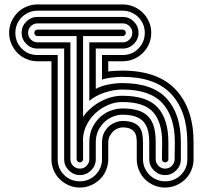

<svg xmlns="http://www.w3.org/2000/svg" viewBox="-20 -714 918 862"><path d="M211 -439H148Q122 -439 98.5 -449Q75 -459 58 -476.5Q41 -494 31 -517Q21 -540 21 -567Q21 -593 31 -616Q41 -639 58 -656.5Q75 -674 98.5 -684Q122 -694 148 -694H531Q557 -694 580.5 -684Q604 -674 621.5 -656.5Q639 -639 649 -616Q659 -593 659 -567Q659 -540 649 -517Q639 -494 621.5 -476.5Q604 -459 580.5 -449Q557 -439 531 -439H466V-393Q477 -395 496.5 -396Q516 -397 529 -397Q689 -397 769 -311.5Q849 -226 849 -75V1Q849 27 839 50.5Q829 74 811.5 91Q794 108 771 118Q748 128 721 128Q695 128 671.5 118Q648 108 631 91Q614 74 604 50.5Q594 27 594 1V-75Q594 -88 592 -100Q590 -112 583 -121.5Q576 -131 563.5 -136.5Q551 -142 529 -142Q521 -142 510 -138Q499 -134 489.5 -125.5Q480 -117 473 -104Q466 -91 466 -73V1Q466 27 456 50.5Q446 74 428.5 91Q411 108 388 118Q365 128 339 128Q312 128 289 118Q266 108 248.5 91Q231 74 221 50.5Q211 27 211 1ZM239 -467V1Q239 43 268 71.5Q297 100 339 100Q359 100 377 92.5Q395 85 408.5 71.5Q422 58 430 40Q438 22 438 1V-74Q438 -100 447.5 -118.5Q457 -137 471 -148.5Q485 -160 500.5 -165.5Q516 -171 529 -171Q558 -171 576.5 -164Q595 -157 605 -144.5Q615 -132 618.5 -114Q622 -96 622 -75V1Q622 22 630 40Q638 58 651.5 71.5Q665 85 683 92.5Q701 100 721 100Q763 100 792 71.5Q821 43 821 1V-75Q821 -214 749 -291.5Q677 -369 529 -369Q509 -369 482.5 -366Q456 -363 438 -357V-467H531Q573 -467 601.5 -496Q630 -525 630 -567Q630 -587 622.5 -605Q615 -623 601.5 -636.5Q588 -650 570 -658Q552 -666 531 -666H148Q127 -666 109 -658Q91 -650 77.5 -636.5Q64 -623 56.5 -605Q49 -587 49 -567Q49 -525 77.5 -496Q106 -467 148 -467ZM268 -496H148Q119 -496 98 -517Q77 -538 77 -567Q77 -596 98 -617Q119 -638 148 -638H531Q560 -638 581 -617Q602 -596 602 -567Q602 -538 581 -517Q560 -496 531 -496H410V-315Q433 -328 466.5 -334.5Q500 -341 529 -341Q665 -341 728.5 -271.5Q792 -202 792 -75V1Q792 30 771 51Q750 72 721 72Q692 72 671 51Q650 30 650 1V-75Q650 -104 644.5 -127Q639 -150 625.5 -166Q612 -182 588.5 -190.5Q565 -199 529 -199Q511 -199 490 -191.5Q469 -184 451.5 -168.5Q434 -153 422 -129.5Q410 -106 410 -75V1Q410 30 389 51Q368 72 339 72Q310 72 289 51Q268 30 268 1ZM296 -524V1Q296 18 308.5 30.5Q321 43 339 43Q356 43 368.5 30.5Q381 18 381 1V-75Q381 -114 395.5 -142.5Q410 -171 431.5 -190Q453 -209 479 -218Q505 -227 529 -227Q572 -227 600.5 -218Q629 -209 646.5 -190Q664 -171 671.5 -142.5Q679 -114 679 -75V1Q679 18 691.5 30.5Q704 43 721 43Q739 43 751.5 30.5Q764 18 764 1L765 -75Q765 -190 709 -251Q653 -312 529 -312Q491 -312 450 -298.5Q409 -285 381 -261V-524H531Q549 -524 561.5 -536.5Q574 -549 574 -567Q574 -584 561.5 -596.5Q549 -609 531 -609H148Q131 -609 118.5 -596.5Q106 -584 106 -567Q106 -549 118.5 -536.5Q131 -524 148 -524ZM148 -552Q142 -552 138 -556.5Q134 -561 134 -567Q134 -572 138 -576.5Q142 -581 148 -581H531Q537 -581 541 -576.5Q545 -572 545 -567Q545 -561 541 -556.5Q537 -552 531 -552H353V-189Q382 -231 430 -257.5Q478 -284 529 -284Q641 -284 688.5 -231Q736 -178 736 -75V1Q736 7 731.5 11Q727 15 721 15Q716 15 711.5 11Q707 7 707 1L708 -75Q708 -165 667.5 -210.5Q627 -256 529 -256Q495 -256 462.5 -241.5Q430 -227 404.5 -202Q379 -177 364.5 -143.5Q350 -110 353 -71V1Q353 7 348.5 11Q344 15 339 15Q333 15 328.5 11Q324 7 324 1V-552Z"/></svg>

Font: Zschusch
Style: Regular
Weight: 400
Designer: Peter Wiegel
Foundry: Peter Wiegel